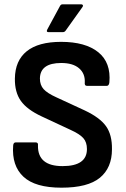

<svg xmlns="http://www.w3.org/2000/svg" viewBox="-20 -859 583 890"><path d="M265 11Q143 11 88.5 -40Q34 -91 41 -184Q42 -199 53 -199H145Q158 -199 156 -185Q154 -89 270 -89Q383 -89 383 -168Q383 -200 366 -219Q349 -238 307 -257L174 -319Q105 -351 76.5 -391.5Q48 -432 49 -495Q50 -578 104 -621.5Q158 -665 263 -665Q376 -665 435.5 -617Q495 -569 487 -477Q485 -461 475 -461H383Q371 -461 373 -477Q375 -518 346.5 -542.5Q318 -567 264 -567Q166 -567 165 -495Q165 -465 182 -446Q199 -427 241 -408L373 -347Q443 -314 471.5 -274Q500 -234 499 -167Q499 -81 443 -35Q387 11 265 11ZM205 -710Q193 -710 199 -722L258 -831Q262 -839 270 -839H357Q362 -839 364 -835Q366 -831 362 -826L285 -718Q280 -710 271 -710Z"/></svg>

Font: Sofia Sans Semi Condensed
Style: Bold
Weight: 700
Designer: Botio Nikoltchev, Ani Petrova
Foundry: lettersoup
Version: Version 4.100; ttfautohint (v1.8.4.7-5d5b)